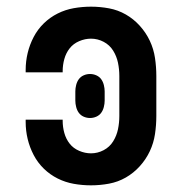

<svg xmlns="http://www.w3.org/2000/svg" viewBox="-20 -548 540 576"><path d="M253 8Q227 8 201.5 3.5Q176 -1 153 -12.5Q130 -24 111.5 -42Q93 -60 81 -83Q69 -106 63 -131Q57 -156 57 -182V-189H168V-186Q168 -167 173 -149Q178 -131 189 -117Q200 -103 217.5 -95.5Q235 -88 253 -88Q273 -88 291 -97.5Q309 -107 319.5 -124Q330 -141 334 -160.5Q338 -180 338 -200V-320Q338 -340 334 -359.5Q330 -379 319.5 -396Q309 -413 291 -422.5Q273 -432 253 -432Q235 -432 217.5 -424.5Q200 -417 189 -403Q178 -389 173 -371Q168 -353 168 -334V-331H57V-338Q57 -364 63 -389Q69 -414 81 -437Q93 -460 111.5 -478Q130 -496 153 -507.5Q176 -519 201.5 -523.5Q227 -528 253 -528Q280 -528 307 -523Q334 -518 357.5 -504.5Q381 -491 399.5 -470.5Q418 -450 429.5 -425.5Q441 -401 445 -374Q449 -347 449 -320V-200Q449 -173 445 -146Q441 -119 429.5 -94.5Q418 -70 399.5 -49.5Q381 -29 357.5 -15.5Q334 -2 307 3Q280 8 253 8ZM250 -194Q240 -194 231 -198Q222 -202 216.5 -209.5Q211 -217 208.5 -227Q206 -237 206 -246V-274Q206 -283 208.5 -293Q211 -303 216.5 -310.5Q222 -318 231 -322Q240 -326 250 -326Q260 -326 269 -322Q278 -318 283.5 -310.5Q289 -303 291.5 -293Q294 -283 294 -274V-246Q294 -237 291.5 -227Q289 -217 283.5 -209.5Q278 -202 269 -198Q260 -194 250 -194Z"/></svg>

Font: Moesevka
Style: Bold
Weight: 700
Monospace: yes
Designer: Belleve Invis
Foundry: Belleve Invis
Version: Version 32.5.0; ttfautohint (v1.8.4)